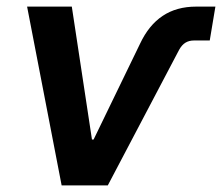

<svg xmlns="http://www.w3.org/2000/svg" viewBox="-20 -561 672 581"><path d="M166.5 0 62 -541H197.3L258.3 -138.7H263.2L403.8 -428.7Q430.2 -484.9 472.2 -512.9Q514.2 -541 573.7 -541H631.8L614.7 -438.5H566.9Q552.2 -438.5 541.3 -431.9Q530.3 -425.3 522 -410.2L306.2 0Z"/></svg>

Font: Inter 17pt SemiBold
Style: Italic
Weight: 600
Italic angle: -9.3988°
Version: Version 4.001;git-66647c0bb